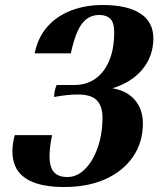

<svg xmlns="http://www.w3.org/2000/svg" viewBox="-20 -735 646 770"><path d="M553 -240Q553 -164 513.5 -106.5Q474 -49 403.5 -17Q333 15 238 15Q151 15 101 -9.5Q51 -34 36.5 -81Q22 -128 39 -193H189Q171 -107 184.5 -66Q198 -25 250 -25Q289 -25 321 -57Q353 -89 372 -143.5Q391 -198 391 -264Q391 -308 369 -332Q347 -356 292 -356Q270 -356 247 -353.5Q224 -351 197 -346Q197 -357 199.5 -369.5Q202 -382 207 -394H277Q352 -394 395 -451Q438 -508 438 -605Q438 -644 422.5 -659.5Q407 -675 378 -675Q349 -675 327.5 -659Q306 -643 291 -609.5Q276 -576 264 -521H119Q132 -585 170 -628Q208 -671 265.5 -693Q323 -715 392 -715Q490 -715 542.5 -681Q595 -647 595 -581Q595 -511 552 -458Q509 -405 431 -381Q490 -371 521.5 -333.5Q553 -296 553 -240Z"/></svg>

Font: Poltawski Nowy
Style: Bold Italic
Weight: 700
Italic angle: -12°
Designer: Adam Pótawski, Mateusz Machalski, Borys Kosmynka, Ania Wieluska
Foundry: Capitalics.wtf
Version: Version 1.001;gftools[0.9.25]